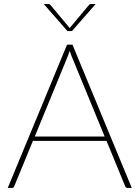

<svg xmlns="http://www.w3.org/2000/svg" viewBox="-20 -922 684 942"><path d="M18 0ZM626.5 0H605Q597.5 0 594 -8.5L502.5 -231H141.5L50 -8.5Q47.5 0 38.5 0H18L309 -703H335.5ZM150.5 -252H493.5L332.5 -643.5Q330 -650.5 327.2 -657.5Q324.5 -664.5 322 -673Q319.5 -664.5 316.8 -657.5Q314 -650.5 311.5 -643.5ZM194.5 -902.5H214.5Q217.5 -902.5 221.2 -901.8Q225 -901 228 -897L319.5 -787.5L322 -784L324.5 -787.5L416 -897Q419 -901 422.8 -901.8Q426.5 -902.5 429.5 -902.5H449.5L333 -769.5H311Z"/></svg>

Font: Lato Thin
Style: Regular
Weight: 200
Designer: Lukasz Dziedzic
Foundry: tyPoland Lukasz Dziedzic
Version: Version 2.007; 2014-02-27